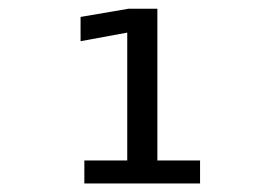

<svg xmlns="http://www.w3.org/2000/svg" viewBox="-20 -975 642 448"><path d="M176.8 -600.6H276.9V-898.9L168 -878.9V-935.5L279.8 -954.6H347.2V-600.6H446.8V-546.9H176.8Z"/></svg>

Font: Vazir Code Hack
Style: Code-Hack
Weight: 400
Foundry: DejaVu fonts team - Redesigned by Saber Rastikerdar
Version: Version 1.1.2